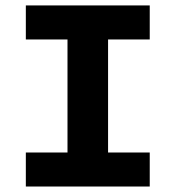

<svg xmlns="http://www.w3.org/2000/svg" viewBox="-20 -680 640 700"><path d="M74.2 0V-124H226.1V-536.1H74.2V-660.2H525.9V-536.1H374V-124H525.9V0Z"/></svg>

Font: Office Code Pro D Bold
Style: Regular
Weight: 700
Designer: Nathan Rutzky & Paul D. Hunt
Foundry: Adobe Systems Incorporated
Version: Version 1.004;PS 001.004;hotconv 1.0.70;makeotf.lib2.5.58329